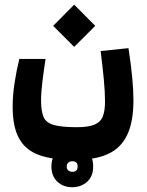

<svg xmlns="http://www.w3.org/2000/svg" viewBox="-20 -492 626 815"><path d="M295.4 187Q203.6 187 145.8 166Q87.9 145 60.8 95.5Q33.7 45.9 33.7 -38.6Q33.7 -86.4 41.5 -138.2Q49.3 -189.9 62 -241.7H173.3Q165.5 -190.9 159.9 -145Q154.3 -99.1 154.3 -65.4Q154.3 -20.5 164.8 4.2Q175.3 28.8 207.8 38.3Q240.2 47.9 305.7 47.9Q355.5 47.9 381.3 36.9Q407.2 25.9 416.5 2Q425.8 -22 425.8 -61.5Q425.8 -100.6 420.7 -155Q415.5 -209.5 407.2 -275.4L525.4 -287.6Q536.6 -213.9 541.5 -160.4Q546.4 -106.9 546.4 -66.4Q546.4 26.9 519 82.5Q491.7 138.2 436.3 162.6Q380.9 187 295.4 187ZM294.9 -293 205.6 -382.3 294.9 -472.2 384.3 -382.3ZM286.6 302.7Q248 302.7 223.1 278.8Q198.2 254.9 198.2 214.8Q198.2 174.8 223.9 150.9Q249.5 127 286.6 127Q324.2 127 349.9 149.8Q375.5 172.7 375.5 214.8Q375.5 256.3 349.9 279.5Q324.2 302.7 286.6 302.7ZM286.8 237.3Q309.6 237.3 309.6 214.8Q309.6 192.4 287.1 192.4Q276.4 192.4 269.8 198.5Q263.2 204.7 263.2 215Q263.2 226.1 270.3 231.7Q277.3 237.3 286.8 237.3Z"/></svg>

Font: Cascadia Code
Style: Regular
Weight: 400
Monospace: yes
Designer: Aaron Bell
Foundry: Saja Typeworks
Version: Version 2106.017